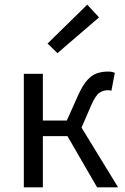

<svg xmlns="http://www.w3.org/2000/svg" viewBox="-20 -802 535 822"><path d="M82 0V-486.1H163.5V-286.1H266.1L314.4 -394.1Q334.2 -437.4 353.6 -458.9Q373 -480.5 394.7 -488Q416.3 -495.6 442.7 -495.6Q459.5 -495.6 471.5 -490.1L456.9 -413Q452.9 -415 449.3 -415.4Q445.7 -415.7 440.7 -415.7Q422.1 -415.7 405.7 -404.8Q389.3 -393.8 370.6 -351.5L329.1 -255.7L485.6 0H395.7L268.8 -219.1H163.5V0ZM225.9 -574.5 183.6 -615.6 353.6 -782.1 404 -727.5Z"/></svg>

Font: Source Sans Variable
Style: Regular
Weight: 200
Designer: Paul D. Hunt
Foundry: Adobe Systems Incorporated
Version: Version 3.006;hotconv 1.0.111;makeotfexe 2.5.65597